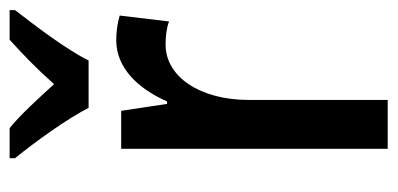

<svg xmlns="http://www.w3.org/2000/svg" viewBox="-228 -578 806 389"><g transform="rotate(-90 174.5 -383.0)"><path d="M151 -606H247C269 -651 318 -715 349 -755V-766H289C257 -737 233 -714 199 -676C168 -710 137 -744 110 -766H49V-755C84 -712 129 -649 151 -606ZM288 -550C232 -550 190 -506 164 -447H159L145 -540H68V0H167V-281C167 -382 215 -450 279 -450C297 -450 313 -448 326 -443L338 -543C321 -548 304 -550 288 -550Z"/></g></svg>

Font: Noto Sans Khmer UI Condensed Medium
Style: Regular
Weight: 500
Width: 3
Designer: Danh Hong and the Monotype Design Team
Foundry: Monotype Imaging Inc.
Version: Version 2.002